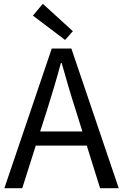

<svg xmlns="http://www.w3.org/2000/svg" viewBox="-20 -989 647 1009"><path d="M227 -410C253 -493 277 -572 300 -658H304C328 -573 351 -493 378 -410L413 -298H191ZM3 0H97L168 -224H436L506 0H604L355 -734H252ZM322 -779 363 -825 205 -969 153 -907Z"/></svg>

Font: Microsoft YaHei
Style: Regular
Weight: 400
Designer: Ryoko NISHIZUKA 西塚涼子 (kana, bopomofo & ideographs); Paul D. Hunt (Latin, Greek & Cyrillic); Sandoll Communications 산돌커뮤니
Foundry: Adobe
Version: Version 2.001;hotconv 1.0.111;makeotfexe 2.5.65597